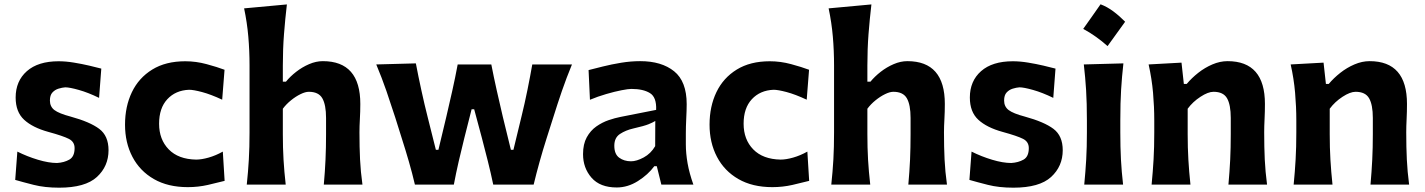

<svg xmlns="http://www.w3.org/2000/svg" viewBox="-20 -847 6540 881"><path d="M251.5 14.2Q185.1 14.2 134.3 1.2Q83.5 -11.7 49.8 -21.5L59.6 -151.4Q104.5 -128.9 154.1 -114Q203.6 -99.1 241.7 -99.1Q274.4 -101.1 298.3 -114.7Q322.3 -128.4 322.3 -167.5Q322.3 -196.3 296.1 -209.7Q270 -223.1 202.1 -241.7Q129.4 -261.7 90.6 -297.6Q51.8 -333.5 51.8 -399.4Q51.8 -475.1 103.3 -520.5Q154.8 -565.9 249 -565.9Q281.7 -565.9 318.8 -559.8Q356 -553.7 389.4 -545.9Q422.9 -538.1 444.8 -532.2L434.6 -397.9Q384.3 -422.4 341.8 -434.3Q299.3 -446.3 279.3 -446.3Q265.1 -445.3 248.5 -440.2Q231.9 -435.1 220.5 -422.6Q209 -410.2 209 -385.7Q209 -357.9 229.7 -342Q250.5 -326.2 304.2 -312Q393.1 -287.6 435.5 -255.6Q478 -223.6 478 -157.7Q478 -84 424.6 -34.9Q371.1 14.2 251.5 14.2Z M841.8 11.7Q750.5 11.7 686 -25.4Q621.6 -62.5 587.6 -127.4Q553.7 -192.4 553.7 -274.9Q553.7 -358.4 585.2 -424.1Q616.7 -489.7 678.5 -527.8Q740.2 -565.9 830.1 -565.9Q879.4 -565.9 928 -552.7Q976.6 -539.6 1010.3 -526.9L999.5 -389.6Q946.8 -414.1 907.2 -424.6Q867.7 -435.1 847.7 -435.1Q785.6 -432.6 747.8 -391.8Q710 -351.1 710 -279.3Q710 -207 754.2 -161.6Q798.3 -116.2 879.9 -114.7Q904.8 -114.7 937.5 -124Q970.2 -133.3 1002.4 -151.4L1010.7 -17.1Q979 -8.8 934.1 1.5Q889.2 11.7 841.8 11.7Z M1112.3 0Q1118.7 -59.6 1121.8 -115.2Q1125 -170.9 1125 -239.7V-546.4Q1125 -614.3 1119.4 -679Q1113.8 -743.7 1100.1 -808.6L1296.4 -826.7Q1288.6 -760.7 1283.2 -691.4Q1277.8 -622.1 1277.8 -546.4V-472.2H1292Q1311.5 -496.1 1339.1 -517.6Q1366.7 -539.1 1398.4 -552.7Q1430.2 -566.4 1461.4 -566.4Q1633.3 -566.4 1633.3 -370.1Q1633.3 -334.5 1631.3 -300.8Q1629.4 -267.1 1629.4 -239.7Q1629.4 -170.9 1632.1 -115.2Q1634.8 -59.6 1643.1 0H1465.8Q1471.2 -59.6 1473.6 -114.3Q1476.1 -168.9 1476.1 -231.4V-305.7Q1476.1 -366.2 1459 -396Q1441.9 -425.8 1397 -425.8Q1380.9 -425.8 1358.9 -415Q1336.9 -404.3 1315.2 -386.7Q1293.5 -369.1 1277.8 -348.1V-231.4Q1277.8 -168.9 1281 -114.3Q1284.2 -59.6 1291 0Z M1883.8 0Q1871.6 -52.2 1856.4 -104.7Q1841.3 -157.2 1824.2 -210.4L1793.5 -308.1Q1773.9 -369.1 1753.2 -429.2Q1732.4 -489.3 1706.5 -551.3L1888.2 -556.2Q1899.4 -497.1 1913.6 -432.1Q1927.7 -367.2 1942.9 -307.6L1980 -159.7H1991.7L2027.8 -310.5Q2042 -371.1 2055.4 -430.9Q2068.8 -490.7 2080.1 -551.3H2234.4Q2245.6 -493.7 2259.3 -432.4Q2272.9 -371.1 2287.1 -311.5L2324.2 -159.7H2335.9L2373.5 -314.9Q2387.7 -372.6 2400.4 -435.3Q2413.1 -498 2422.4 -551.3H2604.5Q2579.1 -489.7 2558.3 -429.4Q2537.6 -369.1 2518.6 -308.1L2487.8 -211.4Q2470.7 -157.7 2455.8 -104.2Q2440.9 -50.8 2428.7 0H2243.2Q2232.4 -52.2 2218.3 -108.2Q2204.1 -164.1 2190.9 -214.8L2155.8 -345.7H2144L2110.4 -212.9Q2097.7 -162.6 2085 -107.4Q2072.3 -52.2 2062.5 0Z M2810.1 13.2Q2733.4 13.2 2694.3 -31.5Q2655.3 -76.2 2655.3 -139.6Q2655.3 -186 2672.4 -217Q2689.5 -248 2716.3 -266.8Q2743.2 -285.6 2772.7 -295.7Q2802.2 -305.7 2827.1 -310.5L2990.7 -342.8Q2993.2 -400.9 2962.2 -419.9Q2931.2 -439 2877 -439Q2863.3 -439 2831.8 -432.9Q2800.3 -426.8 2761.7 -415.5Q2723.1 -404.3 2687 -389.2L2680.7 -525.4Q2707.5 -532.2 2746.6 -542Q2785.6 -551.8 2830.1 -559.1Q2874.5 -566.4 2917.5 -566.4Q3015.6 -566.4 3073.2 -520Q3130.9 -473.6 3130.9 -369.1Q3130.9 -342.3 3128.9 -304Q3127 -265.6 3127 -233.9V-184.6Q3127 -143.6 3135 -97.7Q3143.1 -51.8 3161.6 0H3014.6L2993.7 -84.5H2982.4Q2953.6 -45.4 2907 -16.1Q2860.4 13.2 2810.1 13.2ZM2875.5 -106.9Q2900.9 -106.9 2933.6 -124.5Q2966.3 -142.1 2986.3 -176.3L2986.8 -292Q2976.1 -285.2 2956.3 -277.1Q2936.5 -269 2885.3 -257.3Q2851.1 -249.5 2825 -232.4Q2798.8 -215.3 2798.8 -178.2Q2798.8 -139.6 2821.3 -123.3Q2843.8 -106.9 2875.5 -106.9Z M3523.9 11.7Q3432.6 11.7 3368.2 -25.4Q3303.7 -62.5 3269.8 -127.4Q3235.8 -192.4 3235.8 -274.9Q3235.8 -358.4 3267.3 -424.1Q3298.8 -489.7 3360.6 -527.8Q3422.4 -565.9 3512.2 -565.9Q3561.5 -565.9 3610.1 -552.7Q3658.7 -539.6 3692.4 -526.9L3681.6 -389.6Q3628.9 -414.1 3589.4 -424.6Q3549.8 -435.1 3529.8 -435.1Q3467.8 -432.6 3429.9 -391.8Q3392.1 -351.1 3392.1 -279.3Q3392.1 -207 3436.3 -161.6Q3480.5 -116.2 3562 -114.7Q3586.9 -114.7 3619.6 -124Q3652.3 -133.3 3684.6 -151.4L3692.9 -17.1Q3661.1 -8.8 3616.2 1.5Q3571.3 11.7 3523.9 11.7Z M3794.4 0Q3800.8 -59.6 3804 -115.2Q3807.1 -170.9 3807.1 -239.7V-546.4Q3807.1 -614.3 3801.5 -679Q3795.9 -743.7 3782.2 -808.6L3978.5 -826.7Q3970.7 -760.7 3965.3 -691.4Q3960 -622.1 3960 -546.4V-472.2H3974.1Q3993.7 -496.1 4021.2 -517.6Q4048.8 -539.1 4080.6 -552.7Q4112.3 -566.4 4143.6 -566.4Q4315.4 -566.4 4315.4 -370.1Q4315.4 -334.5 4313.5 -300.8Q4311.5 -267.1 4311.5 -239.7Q4311.5 -170.9 4314.2 -115.2Q4316.9 -59.6 4325.2 0H4147.9Q4153.3 -59.6 4155.8 -114.3Q4158.2 -168.9 4158.2 -231.4V-305.7Q4158.2 -366.2 4141.1 -396Q4124 -425.8 4079.1 -425.8Q4063 -425.8 4041 -415Q4019 -404.3 3997.3 -386.7Q3975.6 -369.1 3960 -348.1V-231.4Q3960 -168.9 3963.1 -114.3Q3966.3 -59.6 3973.1 0Z M4629.9 14.2Q4563.5 14.2 4512.7 1.2Q4461.9 -11.7 4428.2 -21.5L4438 -151.4Q4482.9 -128.9 4532.5 -114Q4582 -99.1 4620.1 -99.1Q4652.8 -101.1 4676.8 -114.7Q4700.7 -128.4 4700.7 -167.5Q4700.7 -196.3 4674.6 -209.7Q4648.4 -223.1 4580.6 -241.7Q4507.8 -261.7 4469 -297.6Q4430.2 -333.5 4430.2 -399.4Q4430.2 -475.1 4481.7 -520.5Q4533.2 -565.9 4627.4 -565.9Q4660.2 -565.9 4697.3 -559.8Q4734.4 -553.7 4767.8 -545.9Q4801.3 -538.1 4823.2 -532.2L4813 -397.9Q4762.7 -422.4 4720.2 -434.3Q4677.7 -446.3 4657.7 -446.3Q4643.6 -445.3 4627 -440.2Q4610.4 -435.1 4598.9 -422.6Q4587.4 -410.2 4587.4 -385.7Q4587.4 -357.9 4608.2 -342Q4628.9 -326.2 4682.6 -312Q4771.5 -287.6 4814 -255.6Q4856.4 -223.6 4856.4 -157.7Q4856.4 -84 4803 -34.9Q4749.5 14.2 4629.9 14.2Z M5029.9 -827.3Q5060 -816 5088.2 -795.1Q5116.4 -774.1 5142.7 -747.3Q5102.4 -690.9 5062.1 -635.5Q5037.4 -657.6 5009.7 -677.4Q4982.1 -697.3 4950.4 -714.5Q4970.8 -743.5 4990.7 -771.4Q5010.5 -799.4 5029.9 -827.3ZM4955.1 0Q4960.9 -59.6 4964.1 -115.2Q4967.3 -170.9 4967.3 -239.7V-294.4Q4967.3 -375.5 4963.6 -433.8Q4960 -492.2 4953.1 -551.3L5134.8 -556.2Q5127.9 -495.6 5124.3 -436.3Q5120.6 -377 5120.6 -294.4V-239.7Q5120.6 -170.9 5123.5 -115.2Q5126.5 -59.6 5133.3 0Z M5264.2 0Q5270 -59.6 5273.2 -115.2Q5276.4 -170.9 5276.4 -239.7V-294.4Q5276.4 -356.9 5270.8 -421.4Q5265.1 -485.8 5250.5 -551.3L5401.4 -559.6L5412.1 -461.9H5425.3Q5447.8 -488.8 5478 -512.7Q5508.3 -536.6 5543.2 -551.5Q5578.1 -566.4 5612.8 -566.4Q5784.2 -566.4 5784.2 -370.1Q5784.2 -334.5 5782.5 -300.8Q5780.8 -267.1 5780.8 -239.7Q5780.8 -170.9 5783.4 -115.2Q5786.1 -59.6 5793.9 0H5616.7Q5622.1 -59.6 5624.8 -114.3Q5627.4 -168.9 5627.4 -231.4V-305.7Q5627.4 -366.2 5610.4 -396Q5593.3 -425.8 5548.3 -425.8Q5523.4 -425.8 5488.3 -402.8Q5453.1 -379.9 5429.7 -348.1V-231.4Q5429.7 -168.9 5432.9 -114.3Q5436 -59.6 5442.4 0Z M5916 0Q5921.9 -59.6 5925 -115.2Q5928.2 -170.9 5928.2 -239.7V-294.4Q5928.2 -356.9 5922.6 -421.4Q5917 -485.8 5902.3 -551.3L6053.2 -559.6L6064 -461.9H6077.1Q6099.6 -488.8 6129.9 -512.7Q6160.2 -536.6 6195.1 -551.5Q6230 -566.4 6264.6 -566.4Q6436 -566.4 6436 -370.1Q6436 -334.5 6434.3 -300.8Q6432.6 -267.1 6432.6 -239.7Q6432.6 -170.9 6435.3 -115.2Q6438 -59.6 6445.8 0H6268.6Q6273.9 -59.6 6276.6 -114.3Q6279.3 -168.9 6279.3 -231.4V-305.7Q6279.3 -366.2 6262.2 -396Q6245.1 -425.8 6200.2 -425.8Q6175.3 -425.8 6140.1 -402.8Q6105 -379.9 6081.5 -348.1V-231.4Q6081.5 -168.9 6084.7 -114.3Q6087.9 -59.6 6094.2 0Z"/></svg>

Font: Pinar DS1 Bold
Style: Regular
Weight: 700
Designer: Amin Abedi
Version: Version 3.000